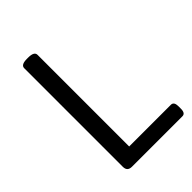

<svg xmlns="http://www.w3.org/2000/svg" viewBox="-206 -799 895 895"><g transform="rotate(-45 242.0 -351.0)"><path d="M127 0Q97 0 97 -30V-680Q97 -702 137 -702H145Q185 -702 185 -680V-76H460Q480 -76 480 -46V-30Q480 0 460 0Z"/></g></svg>

Font: Asap
Style: Regular
Weight: 400
Designer: Pablo Cosgaya
Foundry: Omnibus-Type
Version: Version 3.001